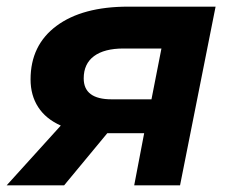

<svg xmlns="http://www.w3.org/2000/svg" viewBox="-41 -558 690 578"><path d="M608 -538 501 0H363L393 -157H282L152 0H-21L142 -180Q97 -200 74 -235.5Q51 -271 51 -319Q51 -422 129 -480Q207 -538 345 -538ZM211 -322Q211 -259 295 -259H415L445 -412H331Q273 -412 242 -389Q211 -366 211 -322Z"/></svg>

Font: Montserrat Alternates
Style: Bold Italic
Weight: 700
Italic angle: -11.3°
Designer: Julieta Ulanovsky
Foundry: Julieta Ulanovsky
Version: Version 7.200